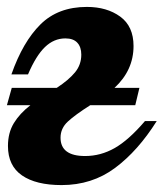

<svg xmlns="http://www.w3.org/2000/svg" viewBox="-44 -529 473 555"><path d="M409 -179Q355 -93 288.5 -43.5Q222 6 134 6Q60 6 19.5 -22Q-21 -50 -21 -107Q-21 -145 -4 -173Q13 -201 44 -225H-24L-10 -275H120Q155 -298 173 -320Q191 -342 191 -371Q191 -393 179.5 -405.5Q168 -418 145 -418Q112 -418 86 -393Q60 -368 37 -314H-11Q22 -408 73 -458.5Q124 -509 207 -509Q265 -509 303.5 -481Q342 -453 342 -396Q342 -326 287 -275H359L347 -225H217Q173 -197 152 -177.5Q131 -158 131 -131Q131 -78 202 -78Q247 -78 287.5 -101Q328 -124 375 -179Z"/></svg>

Font: Lobster
Style: Regular
Weight: 400
Designer: Impallari Type
Foundry: Impallari Type
Version: Version 2.100